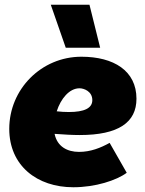

<svg xmlns="http://www.w3.org/2000/svg" viewBox="-20 -772 612 809"><path d="M289 17C382 17 471 -12 514 -44L442 -170C404 -149 362 -132 313 -132C264 -132 221 -154 210 -208C250 -205 285 -203 316 -203C479 -203 555 -256 555 -356C555 -474 459 -533 323 -533C154 -533 19 -396 19 -229C19 -74 136 17 289 17ZM257 -571H402L357 -752H194ZM219 -303C236 -356 272 -400 315 -400C334 -400 369 -387 369 -350C369 -316 335 -300 270 -300C253 -300 236 -301 219 -303Z"/></svg>

Font: Fixel Text 20240404 Black
Style: Italic
Weight: 900
Width: 4
Italic angle: -10°
Designer: AlfaBravo + MacPaw
Foundry: Kyrylo Tkachov, Marchela Mozhyna, Serhii Makarenko, Maria Weinstein, Zakhar Kryvoshyya
Version: Version 1.211;Glyphs 3.2 (3225)